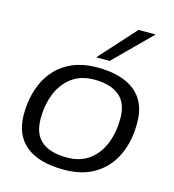

<svg xmlns="http://www.w3.org/2000/svg" viewBox="-117 -888 904 995"><g transform="rotate(15 335.5 -390.0)"><path d="M316 10Q182 10 112.5 -46.5Q43 -103 42 -211Q42 -307 76 -383Q110 -459 178.5 -503Q247 -547 349 -547Q480 -547 550.5 -490.5Q621 -434 621 -325Q622 -227 587.5 -151.5Q553 -76 485 -33Q417 10 316 10ZM315 -55Q387 -55 435 -91Q483 -127 507 -187.5Q531 -248 531 -323Q531 -404 484 -443Q437 -482 349 -482Q277 -482 228.5 -445.5Q180 -409 156 -348.5Q132 -288 132 -216Q132 -133 178.5 -94Q225 -55 315 -55ZM328 -596 503 -790H595L400 -596Z"/></g></svg>

Font: Georama Extended
Style: Italic
Weight: 400
Width: 7
Italic angle: -9°
Designer: Jean-Baptiste Levee
Foundry: Production Type
Version: Version 1.000